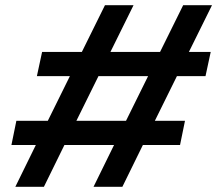

<svg xmlns="http://www.w3.org/2000/svg" viewBox="-20 -719 836 739"><path d="M118 -161H24L43 -254H164L249 -426H122L142 -519H295L384 -699H494L405 -519H596L685 -699H796L707 -519H791L771 -426H661L576 -254H692L673 -161H530L451 0H340L419 -161H228L149 0H39ZM465 -254 550 -426H359L274 -254Z"/></svg>

Font: Prompt Medium
Style: Italic
Weight: 500
Italic angle: -12°
Designer: Katatrad Team
Foundry: CadsonDemak
Version: Version 1.001